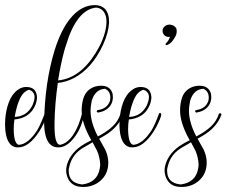

<svg xmlns="http://www.w3.org/2000/svg" viewBox="-24 -581 893 757"><path d="M90 -227Q68 -220 55 -193Q41 -163 34 -120Q82 -122 104 -166Q106 -170 107 -174Q121 -210 98 -224Q94 -226 90 -227ZM156 -136Q160 -135 161 -131Q161 -119 141 -80Q136 -71 131 -63Q91 -1 49 0Q44 0 41 0Q-2 -6 -4 -85Q-4 -89 -4 -91Q-4 -108 -2 -125Q9 -205 51 -230Q64 -238 79 -238Q79 -238 80 -238Q115 -238 121 -206Q122 -201 122 -196Q121 -183 117 -171Q101 -128 59 -115Q46 -111 33 -110Q30 -91 30 -71Q31 -14 50 -10Q87 -12 123 -68Q136 -90 152 -133Q154 -136 156 -136Z M355 -551Q278 -543 236 -402Q232 -391 229 -379Q215 -327 205 -264Q291 -272 353 -372Q364 -390 373 -408Q400 -467 395 -509Q388 -548 355 -551ZM303 -136Q307 -135 308 -131V-130Q295 -64 256 -24Q232 0 207 0Q205 0 204 0Q158 -1 151 -74Q150 -84 150 -94Q150 -95 150 -96Q152 -255 192 -385Q217 -464 253 -508Q296 -561 351 -561Q351 -561 352 -561Q398 -559 405 -511Q406 -503 406 -496Q405 -454 382 -404Q339 -311 267 -273Q236 -257 204 -254Q192 -170 191 -96Q191 -94 191 -91Q191 -82 191 -77Q192 -12 212 -10H213Q256 -18 286 -91Q294 -113 299 -132Q301 -135 303 -136Z M341 -20Q335 -17 324 -10Q314 -4 310 -2Q262 24 250 73Q248 80 247 86Q247 90 247 93Q247 140 298 146Q300 146 302 146Q359 138 369 85Q371 76 371 67Q370 41 359 14Q354 4 341 -20ZM302 156Q257 156 242 118Q237 105 237 93Q237 88 237 85Q238 75 241.5 64Q245 53 251 42.5Q257 32 265 22.5Q273 13 283 4.5Q293 -4 305 -11Q314 -17 336 -28Q298 -95 298 -145Q298 -167 303 -187Q313 -228 352 -240Q363 -243 374 -243Q374 -243 375 -243Q411 -243 420 -211Q421 -204 421 -198Q421 -196 421 -195Q419 -159 384 -143Q373 -139 362 -137Q358 -139 357 -142Q358 -146 361 -147Q400 -152 410 -185Q411 -191 411 -195Q411 -197 411 -198Q410 -222 390 -231Q352 -229 338 -185Q333 -162 333 -142Q334 -96 362 -43Q419 -73 439 -106Q447 -119 451 -132Q454 -135 456 -135Q460 -134 461 -130V-129Q443 -78 386 -45Q378 -40 367 -34Q391 9 391 9Q403 35 403 60Q403 114 358 142Q334 156 307 156Q307 156 306 156H304Z M541 -227Q519 -220 506 -193Q492 -163 485 -120Q533 -122 555 -166Q557 -170 558 -174Q572 -210 549 -224Q545 -226 541 -227ZM607 -136Q611 -135 612 -131Q612 -119 592 -80Q587 -71 582 -63Q542 -1 500 0Q495 0 492 0Q449 -6 447 -85Q447 -89 447 -91Q447 -108 449 -125Q460 -205 502 -230Q515 -238 530 -238Q530 -238 531 -238Q566 -238 572 -206Q573 -201 573 -196Q572 -183 568 -171Q552 -128 510 -115Q497 -111 484 -110Q481 -91 481 -71Q482 -14 501 -10Q538 -12 574 -68Q587 -90 603 -133Q605 -136 607 -136Z M645 -484H646Q664 -482 671 -469Q675 -457 670 -442Q662 -426 654 -417Q644 -406 633 -403Q630 -404 628 -406Q629 -409 631 -411Q641 -420 646 -436Q636 -434 628 -439Q619 -445 617 -456Q616 -467 623 -475Q632 -484 645 -484Z M729 -20Q723 -17 712 -10Q702 -4 698 -2Q650 24 638 73Q636 80 635 86Q635 90 635 93Q635 140 686 146Q688 146 690 146Q747 138 757 85Q759 76 759 67Q758 41 747 14Q742 4 729 -20ZM690 156Q645 156 630 118Q625 105 625 93Q625 88 625 85Q626 75 629.5 64Q633 53 639 42.5Q645 32 653 22.5Q661 13 671 4.5Q681 -4 693 -11Q702 -17 724 -28Q686 -95 686 -145Q686 -167 691 -187Q701 -228 740 -240Q751 -243 762 -243Q762 -243 763 -243Q799 -243 808 -211Q809 -204 809 -198Q809 -196 809 -195Q807 -159 772 -143Q761 -139 750 -137Q746 -139 745 -142Q746 -146 749 -147Q788 -152 798 -185Q799 -191 799 -195Q799 -197 799 -198Q798 -222 778 -231Q740 -229 726 -185Q721 -162 721 -142Q722 -96 750 -43Q807 -73 827 -106Q835 -119 839 -132Q842 -135 844 -135Q848 -134 849 -130V-129Q831 -78 774 -45Q766 -40 755 -34Q779 9 779 9Q791 35 791 60Q791 114 746 142Q722 156 695 156Q695 156 694 156H692Z"/></svg>

Font: Maria
Style: Christmas
Weight: 400
Designer: Muhammad Yoni
Version: Version 001.000